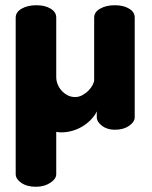

<svg xmlns="http://www.w3.org/2000/svg" viewBox="-20 -495 580 734"><path d="M419 -475Q452 -475 473.5 -462Q495 -449 495 -428V-47Q495 -29 473.5 -14Q452 1 419 1Q390 1 370 -14Q350 -29 350 -47V-69Q343 -54 329.5 -39.5Q316 -25 298 -13.5Q280 -2 258.5 4.5Q237 11 214 11Q209 11 204.5 10.5Q200 10 195 9V171Q195 189 172 204Q149 219 117 219Q83 219 61.5 204Q40 189 40 171V-201V-218V-428Q40 -449 63 -462Q86 -475 119 -475Q152 -475 173.5 -462Q195 -449 195 -428V-218V-201Q195 -186 200.5 -172.5Q206 -159 216 -148Q226 -137 239 -130.5Q252 -124 267 -124Q282 -124 295.5 -131.5Q309 -139 319 -149.5Q329 -160 334.5 -171Q340 -182 340 -188V-428Q340 -449 363 -462Q386 -475 419 -475Z"/></svg>

Font: AkaAcidDosis
Style: ExtraBold
Weight: 800
Designer: Edgar Tolentino, Pablo Impallari, Igino Marini, Aka-Acid
Foundry: Edgar Tolentino, Pablo Impallari, Igino Marini, Aka-Acid
Version: Version 1.007